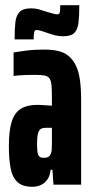

<svg xmlns="http://www.w3.org/2000/svg" viewBox="-20 -708 358 736"><path d="M104 8Q66 8 46.5 -10.5Q27 -29 20.5 -64Q14 -99 14 -148Q14 -206 24.5 -240.5Q35 -275 59 -290.5Q83 -306 123 -306Q130 -306 138.5 -305.5Q147 -305 154.5 -304.5Q162 -304 168.5 -303.5Q175 -303 179 -303V-333Q179 -363 177.5 -380.5Q176 -398 170 -407Q164 -416 151 -418.5Q138 -421 115 -421Q96 -421 80 -420.5Q64 -420 52 -419Q40 -418 32 -417V-507Q49 -510 80 -514Q111 -518 150 -518Q180 -518 203.5 -512.5Q227 -507 243.5 -493Q260 -479 271 -456.5Q282 -434 286.5 -401Q291 -368 291 -323V0H185L181 -57H174Q172 -35 162 -20.5Q152 -6 137 1Q122 8 104 8ZM147 -103Q155 -103 161.5 -105Q168 -107 172 -113Q176 -119 178 -130Q179 -142 179 -156Q179 -170 179 -188V-218H156Q143 -218 136 -213.5Q129 -209 125.5 -195.5Q122 -182 122 -157Q122 -139 123.5 -127Q125 -115 130 -109Q135 -103 147 -103ZM36 -557Q36 -597 39 -623Q42 -649 55.5 -662.5Q69 -676 99 -676Q116 -676 130 -672Q144 -668 158 -663Q169 -660 181 -656.5Q193 -653 199 -653Q208 -653 209.5 -661.5Q211 -670 211 -688H284Q284 -648 281 -622Q278 -596 265.5 -582.5Q253 -569 222 -569Q206 -569 192 -572.5Q178 -576 164 -581Q154 -584 141.5 -588.5Q129 -593 121 -593Q113 -593 111 -584Q109 -575 109 -557Z"/></svg>

Font: Saira UltraCondensed ExtraBold
Style: Regular
Weight: 800
Width: 1
Designer: Hector Gatti with collaboration of the Omnibus-Type team
Foundry: Omnibus-Type
Version: Version 1.101